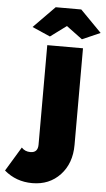

<svg xmlns="http://www.w3.org/2000/svg" viewBox="-179 -769 564 1017"><g transform="rotate(5 103.5 -260.5)"><path d="M-38 -615 75 -730H211L324 -615L228 -573L143 -636L58 -573ZM-117 155 -39 26Q-21 46 8 46Q48 46 48 3V-526H238V-12Q238 86 180.5 147.5Q123 209 32 209Q-54 209 -117 155Z"/></g></svg>

Font: Raleway-v4020 Black
Style: Regular
Weight: 900
Designer: Matt McInerney, Pablo Impallari, Rodrigo Fuenzalida
Foundry: Matt McInerney, Pablo Impallari, Rodrigo Fuenzalida
Version: Version 4.020;PS 004.020;hotconv 1.0.88;makeotf.lib2.5.64775